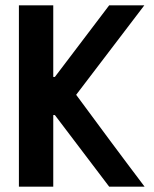

<svg xmlns="http://www.w3.org/2000/svg" viewBox="-20 -701 578 721"><path d="M266 -345 394 -172Q427 -128 459 -85Q491 -42 523 0H390L186 -269H180V0H51V-681H180V-412H186L390 -681H522Z"/></svg>

Font: Do Hyeon
Style: Regular
Weight: 400
Version: Version 1.001